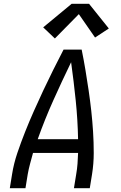

<svg xmlns="http://www.w3.org/2000/svg" viewBox="-20 -998 640 1018"><path d="M32 0 44 -74Q53 -131 72 -187Q91 -243 113 -298.5Q135 -354 159.5 -409Q184 -464 209.5 -518.5Q235 -573 262 -627Q289 -681 317 -735H413Q424 -681 433 -627Q442 -573 450 -518.5Q458 -464 464 -409.5Q470 -355 473.5 -299Q477 -243 477 -186.5Q477 -130 468 -74L456 0H372L384 -74Q389 -102 391 -130Q393 -158 394 -187H155Q147 -158 139.5 -130Q132 -102 127 -74L115 0ZM180 -260H394Q392 -363 381.5 -465Q371 -567 357 -668Q308 -567 262.5 -465.5Q217 -364 180 -260ZM271 -794 209 -853 360 -978H452L557 -847L484 -799L398 -923Z"/></svg>

Font: Zed Sans Extended
Style: Italic
Weight: 400
Width: 7
Italic angle: -9°
Designer: Belleve Invis
Foundry: Belleve Invis
Version: Version 1.0.0; ttfautohint (v1.8.4)